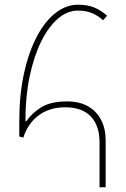

<svg xmlns="http://www.w3.org/2000/svg" viewBox="-20 -796 536 816"><path d="M403 0V-191Q403 -262 366 -301Q329 -340 256 -340Q192 -340 145.5 -306.5Q99 -273 79 -211L62 -216V-282Q62 -393 82 -484Q102 -575 136.5 -640.5Q171 -706 216 -741Q261 -776 311 -776Q353 -776 382 -763.5Q411 -751 435 -729L418 -710Q396 -730 370.5 -740.5Q345 -751 311 -751Q266 -751 226 -716.5Q186 -682 155 -619.5Q124 -557 106 -471Q88 -385 88 -281H92Q118 -318 158 -341.5Q198 -365 265 -365Q318 -365 354.5 -344Q391 -323 410 -286Q429 -249 429 -199V0Z"/></svg>

Font: Noto Sans Armenian Thin
Style: Regular
Weight: 250
Version: Version 2.007